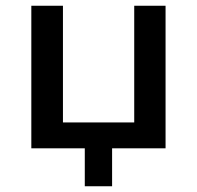

<svg xmlns="http://www.w3.org/2000/svg" viewBox="-20 -516 686 668"><path d="M275 132V0H89V-496H199V-90H447V-496H556V0H370V132Z"/></svg>

Font: Nunito Sans 8pt SemiBold
Style: Regular
Weight: 600
Version: Version 3.101;gftools[0.9.27]